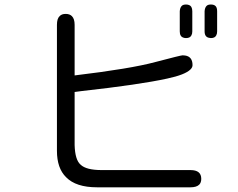

<svg xmlns="http://www.w3.org/2000/svg" viewBox="-20 -798 1040 838"><path d="M792 -778.3Q778.3 -778.3 772.5 -771.5Q765.6 -763.7 764.6 -749V-661.1Q764.6 -638.7 780.3 -633.8Q785.2 -631.8 792 -631.8Q809.6 -631.8 815.4 -643.6Q819.3 -650.4 819.3 -661.1V-749Q819.3 -771.5 803.7 -776.4Q798.8 -778.3 792 -778.3ZM880.9 -771.5Q874 -763.7 873 -749V-661.1Q873 -635.7 893.6 -632.8Q896.5 -631.8 900.4 -631.8Q918 -631.8 923.8 -643.6Q927.7 -650.4 927.7 -661.1V-749Q927.7 -764.6 920.9 -771.5Q914.1 -778.3 900.4 -778.3Q886.7 -778.3 880.9 -771.5ZM305.7 -468.8V-689.5Q305.7 -715.8 293.9 -727.5Q284.2 -737.3 266.6 -737.3Q249 -737.3 240.2 -727.5Q228.5 -716.8 228.5 -689.5V-148.4Q228.5 -143.6 228.5 -139.6Q228.5 -63.5 268.6 -24.4Q311.5 19.5 403.3 19.5Q404.3 19.5 405.3 19.5H811.5Q837.9 19.5 849.6 7.8Q858.4 -1 858.4 -17.6Q858.4 -55.7 811.5 -55.7H423.8Q356.4 -55.7 332 -79.1Q307.6 -99.6 305.7 -165V-396.5L335 -400.4Q589.8 -428.7 710 -455.1Q788.1 -471.7 811.5 -495.1Q820.3 -503.9 820.3 -513.7Q820.3 -550.8 788.1 -555.7Q784.2 -556.6 776.9 -556.6Q769.5 -556.6 658.2 -527.3Q549.8 -498 305.7 -468.8Z"/></svg>

Font: FakePearl
Style: Light
Weight: 350
Version: Version 1.2